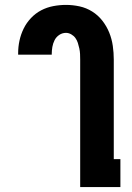

<svg xmlns="http://www.w3.org/2000/svg" viewBox="-20 -763 540 783"><path d="M307 0V-520Q307 -531 306.5 -542.5Q306 -554 303.5 -565.5Q301 -577 297.5 -588Q294 -599 287.5 -608Q281 -617 270.5 -623Q260 -629 249 -629Q234 -629 221.5 -620.5Q209 -612 202.5 -599Q196 -586 193.5 -571.5Q191 -557 191 -542V-540H54V-546Q54 -572 59.5 -597.5Q65 -623 76.5 -646.5Q88 -670 106.5 -689.5Q125 -709 148 -721Q171 -733 197 -738Q223 -743 249 -743Q277 -743 304.5 -737Q332 -731 356 -716Q380 -701 397.5 -678.5Q415 -656 425.5 -630Q436 -604 440 -576Q444 -548 444 -520V-114H471V0Z"/></svg>

Font: Iosevka Term Curly Heavy
Style: Regular
Weight: 900
Designer: Belleve Invis
Foundry: Belleve Invis
Version: Version 32.3.0